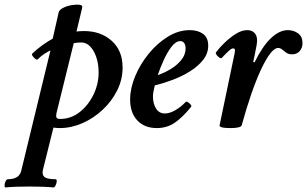

<svg xmlns="http://www.w3.org/2000/svg" viewBox="-96 -548 1345 841"><path d="M-72 273Q-76 273 -76 264Q-76 255 -71.5 246Q-67 237 -61 237Q-12 237 -3 200L125 -327Q114 -322 99.5 -313Q85 -304 69 -288Q66 -285 59 -290Q52 -295 47 -302.5Q42 -310 45 -313Q66 -333 89 -349.5Q112 -366 135 -379L161 -494Q164 -505 180.5 -513.5Q197 -522 217.5 -525.5Q238 -529 252.5 -527Q267 -525 264 -514L239 -410Q247 -411 255.5 -411.5Q264 -412 272 -412Q345 -412 393 -369.5Q441 -327 441 -252Q441 -200 417.5 -152.5Q394 -105 354 -67.5Q314 -30 265 -8.5Q216 13 166 13Q161 13 154 12.5Q147 12 138 11L92 196Q87 218 99 227.5Q111 237 147 237Q153 237 152.5 246Q152 255 147.5 264Q143 273 138 273Q118 271 91.5 270Q65 269 33 269Q1 269 -25.5 270Q-52 271 -72 273ZM167 -27Q215 -27 253 -57Q291 -87 313.5 -133.5Q336 -180 336 -231Q336 -266 326.5 -295.5Q317 -325 300 -343.5Q283 -362 260 -362Q244 -362 227 -359L152 -55Q151 -51 150.5 -47Q150 -43 150 -39Q150 -27 167 -27Z M591 13Q537 13 505.5 -20.5Q474 -54 474 -112Q474 -161 496 -214Q518 -267 555.5 -313Q593 -359 639.5 -387.5Q686 -416 735 -416Q771 -416 793.5 -399.5Q816 -383 816 -348Q816 -314 794 -286Q772 -258 737 -236Q702 -214 661 -198.5Q620 -183 582 -174Q578 -156 576 -146Q574 -136 574 -125Q574 -94 587.5 -72.5Q601 -51 626 -51Q647 -51 671.5 -65Q696 -79 717 -101Q720 -105 727 -100.5Q734 -96 739 -90Q744 -84 741 -80Q704 -34 669.5 -10.5Q635 13 591 13ZM595 -219Q622 -228 650 -244.5Q678 -261 697.5 -284.5Q717 -308 717 -336Q717 -350 711 -359Q705 -368 694 -368Q674 -368 655 -343Q636 -318 620.5 -283.5Q605 -249 595 -219Z M914 13Q862 13 866 0L932 -316Q933 -322 933 -324.5Q933 -327 933 -329Q933 -336 925 -336Q918 -336 906.5 -325.5Q895 -315 875 -294Q872 -291 864.5 -296Q857 -301 852 -308.5Q847 -316 851 -320Q866 -340 889 -362Q912 -384 937.5 -400Q963 -416 987 -416Q1006 -416 1018 -404.5Q1030 -393 1030 -371Q1030 -360 1027 -344.5Q1024 -329 1019 -304L1013 -277L1019 -275Q1054 -346 1091 -381Q1128 -416 1165 -416Q1190 -416 1209.5 -402Q1229 -388 1229 -359Q1229 -338 1216.5 -324Q1204 -310 1184 -310Q1168 -310 1158 -317Q1148 -324 1140 -331Q1132 -338 1122 -338Q1092 -338 1047 -243Q1025 -195 1004 -134Q983 -73 963 0Q960 13 914 13Z"/></svg>

Font: Junicode
Style: Bold Italic
Weight: 700
Italic angle: -11°
Designer: Peter S. Baker
Version: Version 2.100; ttfautohint (v1.8.4)